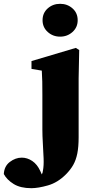

<svg xmlns="http://www.w3.org/2000/svg" viewBox="-152 -754 492 1006"><path d="M12 232Q-45 232 -80.5 210Q-116 188 -132 158Q-130 117 -100.5 94.5Q-71 72 -38 72Q-9 72 17 89.5Q43 107 59 142L67 160Q72 151 73 140Q78 114 76.5 76Q75 38 72.5 -2.5Q70 -43 70 -76V-258Q70 -299 69.5 -326.5Q69 -354 67 -384L13 -393V-434L245 -503L263 -492L260 -343V-35Q260 16 253 50.5Q246 85 231.5 110.5Q217 136 193 160Q150 203 99 217.5Q48 232 12 232ZM163 -562Q125 -562 98 -586.5Q71 -611 71 -648Q71 -686 98 -710Q125 -734 163 -734Q201 -734 228 -710Q255 -686 255 -648Q255 -611 228 -586.5Q201 -562 163 -562Z"/></svg>

Font: Source Serif Pro Black
Style: Regular
Weight: 900
Designer: Frank Grießhammer
Foundry: Adobe Systems Incorporated
Version: Version 3.001;hotconv 1.0.111;makeotfexe 2.5.65597